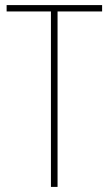

<svg xmlns="http://www.w3.org/2000/svg" viewBox="-20 -734 427 754"><path d="M206 0H180V-689H6V-714H381V-689H206Z"/></svg>

Font: Noto Sans Georgian Condensed Thin
Style: Regular
Weight: 100
Width: 3
Designer: Monotype Design Team, Akaki Razmadze
Foundry: Google LLC
Version: Version 2.005; ttfautohint (v1.8.4.7-5d5b)